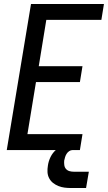

<svg xmlns="http://www.w3.org/2000/svg" viewBox="-20 -755 543 966"><path d="M14 0 136 -735H503L490 -655H213L175 -422H395L382 -342H161L118 -80H395L382 0ZM338 191Q321 191 305 189Q289 187 274 181Q259 175 247 165.5Q235 156 227.5 142Q220 128 219 111.5Q218 95 221 78Q224 56 234.5 34.5Q245 13 263.5 -2.5Q282 -18 305 -24.5Q328 -31 350 -31L345 0Q336 0 328 5.5Q320 11 315 19Q310 27 307.5 35.5Q305 44 303 53Q302 64 303.5 75.5Q305 87 312 95Q319 103 329.5 106Q340 109 352 109H427L413 191Z"/></svg>

Font: Iosevka Curly Medium Oblique
Style: Regular
Weight: 500
Italic angle: -9°
Monospace: yes
Designer: Belleve Invis
Foundry: Belleve Invis
Version: Version 11.1.0; ttfautohint (v1.8.3)